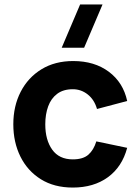

<svg xmlns="http://www.w3.org/2000/svg" viewBox="-20 -830 623 865"><path d="M359 -615H258L341 -810H442ZM308 15Q224 15 164 -22.5Q104 -60 72 -124.5Q40 -189 40 -270Q40 -352 73.2 -416.5Q106.5 -481 167 -518Q227.5 -555 310 -555Q405.5 -555 470.2 -506.8Q535 -458.5 553 -375L417 -339Q405 -381 375.2 -404.5Q345.5 -428 308 -428Q265 -428 237.5 -407.2Q210 -386.5 197 -350.8Q184 -315 184 -270Q184 -199.5 215.2 -155.8Q246.5 -112 308 -112Q354 -112 378 -133Q402 -154 414 -193L553 -164Q530 -78 466 -31.5Q402 15 308 15Z"/></svg>

Font: Manrope ExtraLight ExtraBold
Style: Regular
Weight: 800
Version: Version 4.504